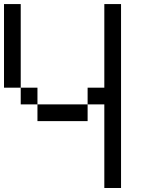

<svg xmlns="http://www.w3.org/2000/svg" viewBox="-20 -937 707 957"><path d="M83.3 -916.7V-500H0V-916.7ZM83.3 -416.7V-500H166.7V-416.7ZM166.7 -416.7H416.7V-333.3H166.7ZM416.7 -416.7V-500H500V-916.7H583.3V0H500V-416.7Z"/></svg>

Font: Galmuri11 Regular
Style: Regular
Weight: 400
Designer: Minseo Lee (Quiple)
Version: Version 2.356;hotconv 1.1.0;makeotfexe 2.6.0 DEVELOPMENT